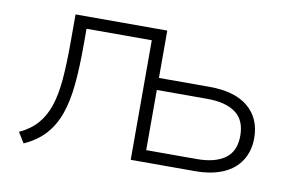

<svg xmlns="http://www.w3.org/2000/svg" viewBox="-59 -595 1080 707"><g transform="rotate(10 480.5 -241.5)"><path d="M65 9 41 -30Q82 -49 107.5 -78Q133 -107 147 -148.5Q161 -190 166 -248.5Q171 -307 171 -386V-492H514V-315H703Q798 -315 848 -273Q898 -231 898 -157Q898 -110 875.5 -74Q853 -38 809.5 -19Q766 0 703 0H464V-447H220V-385Q220 -303 214 -239.5Q208 -176 191.5 -128.5Q175 -81 144.5 -47Q114 -13 65 9ZM514 -45H703Q771 -45 808.5 -72Q846 -99 846 -157Q846 -216 808.5 -243Q771 -270 703 -270H514Z"/></g></svg>

Font: Nunito Sans 7pt ExtraLight
Style: Regular
Weight: 250
Designer: Vernon Adams
Foundry: Vernon Adams
Version: Version 3.101;gftools[0.9.27]